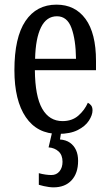

<svg xmlns="http://www.w3.org/2000/svg" viewBox="-20 -566 471 826"><path d="M231 10Q140 10 91 -62Q42 -134 42 -264Q42 -405 89.5 -475.5Q137 -546 223 -546Q303 -546 348 -484.5Q393 -423 393 -304V-264H130Q131 -152 161.5 -98.5Q192 -45 249 -45Q290 -45 317 -68.5Q344 -92 358 -124Q366 -120 372 -112.5Q378 -105 378 -91Q378 -71 362.5 -47Q347 -23 314.5 -6.5Q282 10 231 10ZM307 -313Q306 -395 287.5 -445.5Q269 -496 225 -496Q180 -496 156.5 -448.5Q133 -401 131 -313ZM210 240Q201 240 190 238.5Q179 237 168 234.5Q157 232 147 229V179Q161 183 175.5 185Q190 187 201 187Q223 187 236 171Q249 155 249 130Q249 101 232 85.5Q215 70 189 68L207 -9H245L238 34Q264 36 281 48Q298 60 307 79.5Q316 99 316 126Q316 179 288 209.5Q260 240 210 240Z"/></svg>

Font: Noto Serif ExtraCondensed
Style: Regular
Weight: 400
Width: 2
Designer: Monotype Design Team
Foundry: Monotype Imaging Inc.
Version: Version 2.013